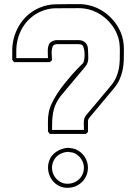

<svg xmlns="http://www.w3.org/2000/svg" viewBox="-20 -896 657 926"><path d="M39.1 -658.7Q40 -693.4 50.8 -725.8Q61.5 -758.3 80.6 -785.6Q99.6 -813 126.7 -833.5Q153.8 -854 188 -865.2Q217.3 -874.5 246.8 -875.2Q276.4 -876 306.6 -876Q333 -876 358.9 -876.2Q384.8 -876.5 410.6 -870.1Q435.5 -864.3 458.5 -852.3Q481.4 -840.3 501.2 -823.2Q521 -806.2 536.6 -784.9Q552.2 -763.7 562 -740.2Q570.3 -720.7 574 -699.7Q577.6 -678.7 577.6 -657.2Q577.6 -630.4 576.9 -605.7Q576.2 -581.1 571.3 -557.9Q566.4 -534.7 556.6 -512.7Q546.9 -490.7 528.8 -469.2Q499.5 -434.1 470.7 -399.7Q441.9 -365.2 412.6 -330.1Q408.7 -325.7 407 -322.5Q405.3 -319.3 404.3 -314V-259.8Q401.9 -257.3 399.2 -254.9Q396.5 -252.4 393.6 -250H220.2Q217.8 -252.9 215.8 -255.9Q213.9 -258.8 211.4 -261.2Q211.4 -284.7 211.2 -308.1Q210.9 -331.5 215.3 -354.5Q219.2 -375.5 230.2 -398.4Q241.2 -421.4 255.9 -444.1Q270.5 -466.8 287.8 -488.5Q305.2 -510.3 322 -529.8Q338.9 -549.3 354.5 -565.2Q370.1 -581.1 381.3 -592.3Q384.8 -599.6 386.5 -611.1Q388.2 -622.6 387.9 -635Q387.7 -647.5 385.3 -658.9Q382.8 -670.4 378.4 -677.2Q373.5 -680.7 368.7 -681.9Q363.8 -683.1 357.9 -683.1H255.9Q245.1 -683.1 237.3 -677.2Q232.4 -669.9 230.7 -660.4Q229 -650.9 229 -641.1Q229 -631.3 230 -622.1Q231 -612.8 231 -606Q228.5 -603.5 225.8 -601.1Q223.1 -598.6 220.2 -596.2H47.9Q45.4 -599.1 43.5 -602.1Q41.5 -605 39.1 -607.4ZM58.6 -615.7H211.4Q211.4 -622.6 210.7 -632.8Q210 -643.1 210.4 -654.1Q210.9 -665 213.6 -675Q216.3 -685.1 223.1 -691.4Q230 -697.3 238.8 -700Q247.6 -702.6 255.9 -702.6H357.9Q378.9 -702.6 391.6 -690.4Q404.3 -678.2 404.3 -657.2Q404.3 -646 405.3 -635Q406.2 -624 405.8 -613.8Q405.3 -603.5 402.3 -594Q399.4 -584.5 392.1 -575.7Q362.8 -540.5 333.5 -505.6Q304.2 -470.7 274.9 -435.5Q272.5 -432.6 270.5 -429.7Q268.6 -426.8 266.1 -423.8Q252.9 -405.3 245.8 -387Q238.8 -368.7 235.6 -349.9Q232.4 -331.1 231.7 -311.3Q231 -291.5 231 -269.5H384.8Q384.8 -280.8 384.3 -292.5Q383.8 -304.2 384.8 -315.4Q385.7 -324.2 389.2 -330.6Q392.6 -336.9 397.9 -343.3Q427.2 -377.9 456.1 -412.4Q484.9 -446.8 514.2 -481.9Q530.8 -501.5 539.8 -522Q548.8 -542.5 553 -563.7Q557.1 -585 557.6 -607.7Q558.1 -630.4 558.1 -654.8Q558.1 -674.8 555.2 -694.3Q552.2 -713.9 543.9 -732.4Q535.2 -753.9 521 -773.2Q506.8 -792.5 488.8 -808.1Q470.7 -823.7 449.7 -834.7Q428.7 -845.7 406.2 -851.1Q381.8 -856.9 356.7 -856.7Q331.5 -856.4 306.6 -856.4Q277.8 -856.4 250 -856.2Q222.2 -856 194.3 -847.2Q163.1 -836.9 138.2 -818.1Q113.3 -799.3 95.9 -774.2Q78.6 -749 69.1 -719.2Q59.6 -689.5 58.6 -657.2ZM307.1 -183.1Q321.3 -182.1 334 -179.4Q346.7 -176.8 358.4 -168.9Q378.9 -155.8 389.9 -137.5Q400.9 -119.1 403.3 -99.4Q405.8 -79.6 400.4 -60.3Q395 -41 382.3 -25.6Q369.6 -10.3 350.6 -0.5Q331.5 9.3 307.1 9.8Q282.2 10.3 262.5 -0.5Q242.7 -11.2 230.2 -29.1Q217.8 -46.9 213.4 -69.3Q209 -91.8 215.3 -114.7Q219.7 -130.4 228.8 -142.6Q237.8 -154.8 250.2 -163.3Q262.7 -171.9 277.3 -177Q292 -182.1 307.1 -183.1ZM307.1 -163.6Q282.2 -162.1 262.2 -148.4Q242.2 -134.8 234.4 -109.9Q228.5 -91.8 231.9 -73.7Q235.4 -55.7 245.6 -41.3Q255.9 -26.9 272 -18.1Q288.1 -9.3 307.1 -9.8Q326.7 -10.3 342 -18.1Q357.4 -25.9 367.4 -38.1Q377.4 -50.3 381.8 -65.7Q386.2 -81.1 384 -96.9Q381.8 -112.8 373 -127.2Q364.3 -141.6 347.7 -152.3Q338.4 -158.7 328.4 -160.6Q318.4 -162.6 307.1 -163.6Z"/></svg>

Font: Preussische VI 9 Linie
Style: Regular
Weight: 400
Designer: Peter Wiegel
Foundry: Peter Wiegel
Version: Version 1.000 2009 initial release